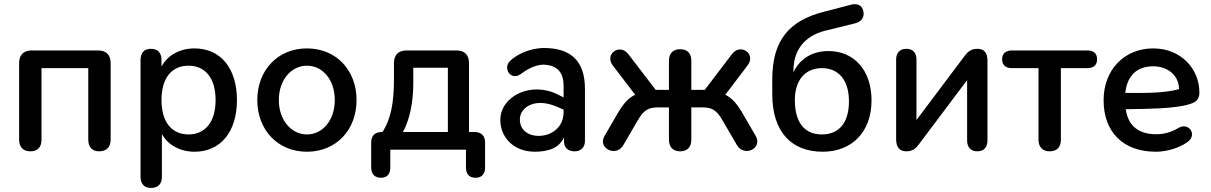

<svg xmlns="http://www.w3.org/2000/svg" viewBox="-20 -736 5956 944"><path d="M129 8C166 8 184 -13 184 -49V-401H414V-49C414 -13 433 8 468 8C503 8 524 -13 524 -49V-426C524 -466 502 -488 462 -488H136C96 -488 74 -466 74 -426V-49C74 -13 94 8 129 8Z M723 188C758 188 776 168 776 132V-77C805 -24 865 10 936 10C1065 10 1145 -88 1145 -244C1145 -401 1064 -498 936 -498C863 -498 802 -463 774 -408V-440C774 -476 757 -496 722 -496C688 -496 671 -476 671 -440V132C671 168 688 188 723 188ZM907 -75C826 -75 774 -134 774 -244C774 -355 826 -413 907 -413C987 -413 1040 -355 1040 -244C1040 -134 987 -75 907 -75Z M1489 10C1633 10 1733 -97 1733 -244C1733 -391 1633 -498 1489 -498C1346 -498 1245 -391 1245 -244C1245 -97 1346 10 1489 10ZM1489 -75C1414 -75 1351 -143 1351 -244C1351 -346 1414 -413 1489 -413C1565 -413 1626 -346 1626 -244C1626 -143 1565 -75 1489 -75Z M1853 138C1883 138 1899 120 1899 88V0H2271V88C2271 120 2287 138 2318 138C2348 138 2365 120 2365 88V-35C2365 -69 2346 -87 2313 -87H2286V-426C2286 -466 2264 -488 2224 -488H1979C1939 -488 1917 -466 1917 -426V-347C1917 -227 1901 -151 1861 -87H1857C1824 -87 1805 -69 1805 -35V88C1805 120 1823 138 1853 138ZM1961 -87C1994 -146 2012 -234 2012 -324V-403H2182V-87Z M2608 10C2678 10 2730 -9 2753 -61V-42C2753 -11 2771 8 2805 8C2837 8 2856 -12 2856 -43V-299C2856 -435 2788 -500 2654 -500C2614 -500 2545 -486 2494 -442C2446 -406 2490 -334 2542 -373C2587 -407 2627 -418 2651 -418C2714 -417 2751 -386 2751 -313V-257L2725 -270C2592 -339 2441 -263 2440 -148C2439 -63 2503 9 2608 10ZM2536 -149C2536 -209 2611 -259 2721 -210L2751 -197V-184C2751 -109 2690 -68 2629 -68C2571 -68 2536 -101 2536 -149Z M3324 8C3359 8 3379 -13 3379 -49V-208H3434C3481 -208 3504 -194 3532 -145L3603 -23C3639 38 3730 -6 3696 -67L3632 -177C3604 -226 3578 -255 3546 -270L3656 -415C3699 -472 3620 -526 3578 -469L3445 -294H3379V-438C3379 -474 3359 -494 3324 -494C3289 -494 3269 -474 3269 -438V-294H3204L3070 -469C3028 -525 2950 -471 2993 -414L3103 -270C3070 -255 3044 -226 3016 -177L2952 -67C2917 -7 3010 39 3045 -23L3116 -145C3145 -194 3167 -208 3215 -208H3269V-49C3269 -13 3289 8 3324 8Z M4025 10C4169 10 4265 -88 4265 -242C4265 -392 4178 -485 4054 -485C3970 -485 3911 -444 3881 -381V-387C3881 -489 3935 -559 4037 -585L4183 -621C4215 -629 4231 -650 4225 -680C4219 -710 4196 -721 4165 -713L4030 -678C3863 -635 3777 -541 3777 -346V-272C3777 -87 3872 10 4025 10ZM4021 -75C3936 -75 3888 -133 3888 -244C3888 -341 3938 -401 4021 -401C4104 -401 4154 -341 4154 -238C4154 -132 4105 -75 4021 -75Z M4437 8C4470 8 4486 -10 4499 -28L4735 -342V-45C4735 -12 4753 8 4786 8C4817 8 4835 -12 4835 -45V-438C4835 -478 4818 -496 4785 -496C4752 -496 4735 -478 4722 -460L4486 -146V-443C4486 -477 4468 -496 4436 -496C4405 -496 4386 -477 4386 -443V-51C4386 -11 4404 8 4437 8Z M5141 8C5177 8 5196 -13 5196 -49V-401H5326C5357 -401 5374 -416 5374 -445C5374 -473 5357 -488 5326 -488H4955C4925 -488 4907 -472 4907 -445C4907 -416 4925 -401 4955 -401H5086V-49C5086 -13 5106 8 5141 8Z M5663 10C5716 10 5776 -8 5816 -36C5870 -71 5826 -136 5776 -108C5736 -84 5701 -76 5664 -76C5586 -76 5527 -111 5515 -199C5653 -201 5728 -203 5797 -216C5845 -226 5877 -236 5877 -281C5877 -398 5786 -498 5650 -498C5509 -498 5406 -394 5406 -243C5406 -88 5501 10 5663 10ZM5513 -279C5521 -362 5568 -410 5650 -410C5721 -410 5776 -366 5777 -298C5706 -277 5605 -279 5513 -279Z"/></svg>

Font: SN Pro Medium
Style: Regular
Weight: 500
Designer: Tobias Whetton
Foundry: Supernotes
Version: Version 1.003;Glyphs 3.3 (3324)